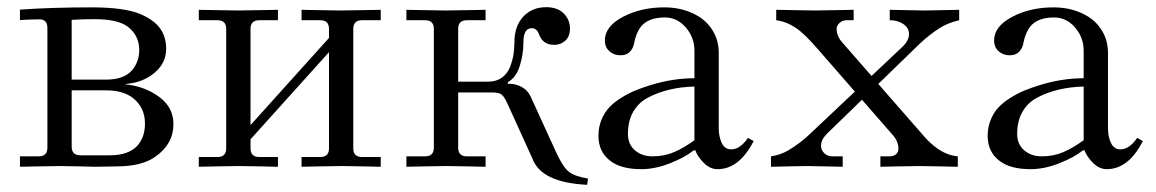

<svg xmlns="http://www.w3.org/2000/svg" viewBox="-20 -468 3250 540"><path d="M36.1 1V-28.3H88.9Q113.3 -28.3 113.3 -52.7V-389.2Q113.3 -413.6 91.3 -413.6Q67.9 -413.6 36.1 -411.6V-440.9Q123.5 -447.3 237.8 -447.3Q331.5 -447.3 376.5 -427.7Q414.1 -411.1 430.7 -387.5Q447.3 -363.8 447.3 -330.6Q447.3 -291 414.8 -263.4Q382.3 -235.8 334 -231.9V-230.5Q379.4 -226.1 416.5 -203.1Q467.8 -171.9 467.8 -118.7Q467.8 -63 416.5 -26.9Q378.4 0 307.6 0L248 1Q246.6 1 206.5 0Q166.5 -1 148.9 -1Q132.3 -1 85 0Q37.6 1 36.1 1ZM181.6 -55.7Q181.6 -31.2 206.1 -31.2H288.6Q341.8 -31.2 366.7 -58.6Q387.7 -82.5 387.7 -120.6Q387.7 -166.5 352.5 -193.4Q325.2 -213.9 277.8 -213.9H181.6ZM181.6 -244.1H278.8Q327.6 -244.1 350.6 -269.5Q371.6 -293.5 371.6 -327.6Q371.6 -367.7 339.8 -392.6Q312 -414.1 245.6 -414.1Q211.4 -414.1 181.6 -412.1Z M539.1 1V-26.4H591.8Q616.2 -26.4 616.2 -50.8V-386.7Q616.2 -411.1 591.8 -411.1H539.1V-440.4Q540.5 -440.4 586.4 -439.5Q632.3 -438.5 648.9 -438.5Q665.5 -438.5 712.9 -439.5Q760.3 -440.4 761.7 -440.4V-411.1H709Q684.6 -411.1 684.6 -386.7V-116.2L905.3 -361.3V-386.7Q905.3 -411.1 880.9 -411.1H828.1V-440.4Q829.6 -440.4 875.5 -439.5Q921.4 -438.5 938 -438.5Q954.6 -438.5 1002 -439.5Q1049.3 -440.4 1050.8 -440.4V-411.1H998Q973.6 -411.1 973.6 -386.7V-50.8Q973.6 -26.4 998 -26.4H1050.8V1Q1049.3 1 1003.4 0Q957.5 -1 940.9 -1Q924.3 -1 877 0Q829.6 1 828.1 1V-26.4H880.9Q905.3 -26.4 905.3 -50.8V-321.3L684.6 -76.2V-50.8Q684.6 -26.4 709 -26.4H761.7V1Q760.3 1 714.4 0Q668.5 -1 651.9 -1Q635.3 -1 587.9 0Q540.5 1 539.1 1Z M1123 1V-28.3H1175.8Q1200.2 -28.3 1200.2 -52.7V-386.7Q1200.2 -411.1 1175.8 -411.1H1123V-440.4Q1124.5 -440.4 1170.4 -439.5Q1216.3 -438.5 1232.9 -438.5Q1249.5 -438.5 1296.9 -439.5Q1344.2 -440.4 1345.7 -440.4V-411.1H1293Q1268.6 -411.1 1268.6 -386.7V-238.3H1352.5Q1375.5 -238.3 1391.1 -249.3Q1406.7 -260.3 1414.1 -278.8Q1421.4 -297.4 1424.1 -314.2Q1426.8 -331.1 1426.8 -349.6Q1426.8 -394 1451.4 -420.9Q1476.1 -447.8 1516.1 -447.8Q1547.9 -447.8 1565.4 -430.2Q1583 -412.6 1583 -387.7Q1583 -365.2 1569.8 -353.5Q1556.6 -341.8 1539.1 -341.8Q1507.8 -341.8 1497.1 -369.1Q1494.6 -375.5 1492.7 -378.9Q1490.7 -382.3 1486.3 -385.5Q1481.9 -388.7 1475.6 -388.7Q1452.1 -388.7 1452.1 -349.1Q1452.1 -314.9 1441.7 -282.2Q1431.2 -249.5 1408.2 -236.8V-232.4H1412.1Q1431.6 -232.4 1448.5 -222.7Q1465.3 -212.9 1472.7 -195.8L1544.9 -38.1Q1563 1 1579.1 14.4Q1595.2 27.8 1633.8 34.2L1631.3 51.8Q1502 45.4 1477.5 -22L1406.2 -178.7Q1398.4 -195.8 1390.9 -201.9Q1383.3 -208 1363.8 -208H1268.6V-52.7Q1268.6 -28.3 1293 -28.3H1345.7V1Q1344.2 1 1298.3 0Q1252.4 -1 1235.8 -1Q1219.2 -1 1171.9 0Q1124.5 1 1123 1Z M1663.1 -85.9Q1663.1 -110.4 1671.6 -131.1Q1680.2 -151.9 1693.8 -166.3Q1707.5 -180.7 1727.5 -193.1Q1747.6 -205.6 1766.6 -213.4Q1785.6 -221.2 1809.1 -228.5Q1872.6 -248 1933.1 -248V-325.7Q1933.1 -362.8 1908.7 -390.9Q1884.3 -418.9 1850.1 -418.9Q1803.2 -418.9 1782.7 -393.1Q1769 -376 1763.2 -345.2Q1760.7 -332 1751.5 -322.3Q1742.2 -312.5 1725.1 -312.5Q1706.5 -312.5 1693.8 -324Q1681.2 -335.4 1681.2 -354Q1681.2 -394 1732.2 -420.7Q1783.2 -447.3 1848.1 -447.3Q1901.4 -447.3 1942.4 -423.3Q1969.7 -407.2 1985.6 -380.1Q2001.5 -353 2001.5 -319.3V-107.4Q2001.5 -83.5 2010 -65.7Q2018.6 -47.9 2036.6 -47.9Q2061.5 -47.9 2083.5 -80.1L2099.6 -71.3Q2059.1 7.8 1998 7.8Q1977.5 7.8 1960 -9.3Q1942.4 -26.4 1935.1 -45.9L1929.2 -43.9Q1907.2 -25.9 1865 -9Q1822.8 7.8 1783.7 7.8Q1728 7.8 1697.8 -14.6Q1663.1 -40 1663.1 -85.9ZM1746.1 -90.8Q1746.1 -62.5 1765.6 -45.4Q1785.2 -28.3 1815.4 -28.3Q1848.6 -28.3 1876.2 -40.3Q1903.8 -52.2 1933.1 -73.7V-224.6Q1857.4 -222.7 1801.3 -192.9Q1776.4 -179.7 1761.2 -154.1Q1746.1 -128.4 1746.1 -90.8Z M2148.4 1V-28.3Q2174.8 -32.2 2195.8 -44.4Q2231 -64.9 2260.7 -93.8L2384.3 -210.4L2281.7 -328.1Q2243.2 -372.6 2220.2 -388.2Q2192.9 -407.2 2163.1 -411.1V-440.4Q2168.9 -440.4 2211.7 -439.5Q2254.4 -438.5 2272 -438.5Q2289.6 -438.5 2332.3 -439.5Q2375 -440.4 2380.9 -440.4V-411.1H2359.9Q2349.6 -411.1 2341.3 -403.6Q2333 -396 2333 -387.2Q2333 -365.7 2350.1 -347.2L2431.2 -254.4L2517.1 -335.4Q2536.6 -353.5 2536.6 -372.1Q2536.6 -391.1 2517.6 -402.3Q2502.9 -411.1 2482.4 -411.1V-440.4Q2484.4 -440.4 2525.4 -439.5Q2566.4 -438.5 2580.1 -438.5Q2593.8 -438.5 2634.8 -439.5Q2675.8 -440.4 2677.7 -440.4V-411.1Q2645 -403.3 2623 -389.2Q2593.8 -370.6 2565.9 -344.2L2450.2 -231.9L2578.6 -85Q2596.7 -64 2617.2 -49.8Q2643.6 -31.2 2673.8 -28.3V1Q2668 1 2625.2 0Q2582.5 -1 2564.9 -1Q2547.4 -1 2504.6 0Q2461.9 1 2456.1 1V-28.3H2481.9Q2493.2 -28.3 2500 -34.2Q2506.8 -40 2506.8 -49.3Q2506.8 -70.3 2491.2 -87.9L2404.3 -187.5L2306.2 -92.3Q2289.1 -75.2 2289.1 -58.1Q2289.1 -45.9 2298.3 -37.1Q2307.6 -28.3 2320.3 -28.3H2350.1V1Q2343.3 1 2302.7 0Q2262.2 -1 2249.5 -1Q2236.8 -1 2196 0Q2155.3 1 2148.4 1Z M2757.8 -85.9Q2757.8 -110.4 2766.4 -131.1Q2774.9 -151.9 2788.6 -166.3Q2802.2 -180.7 2822.3 -193.1Q2842.3 -205.6 2861.3 -213.4Q2880.4 -221.2 2903.8 -228.5Q2967.3 -248 3027.8 -248V-325.7Q3027.8 -362.8 3003.4 -390.9Q2979 -418.9 2944.8 -418.9Q2897.9 -418.9 2877.4 -393.1Q2863.8 -376 2857.9 -345.2Q2855.5 -332 2846.2 -322.3Q2836.9 -312.5 2819.8 -312.5Q2801.3 -312.5 2788.6 -324Q2775.9 -335.4 2775.9 -354Q2775.9 -394 2826.9 -420.7Q2877.9 -447.3 2942.9 -447.3Q2996.1 -447.3 3037.1 -423.3Q3064.5 -407.2 3080.3 -380.1Q3096.2 -353 3096.2 -319.3V-107.4Q3096.2 -83.5 3104.7 -65.7Q3113.3 -47.9 3131.3 -47.9Q3156.2 -47.9 3178.2 -80.1L3194.3 -71.3Q3153.8 7.8 3092.8 7.8Q3072.3 7.8 3054.7 -9.3Q3037.1 -26.4 3029.8 -45.9L3023.9 -43.9Q3002 -25.9 2959.7 -9Q2917.5 7.8 2878.4 7.8Q2822.8 7.8 2792.5 -14.6Q2757.8 -40 2757.8 -85.9ZM2840.8 -90.8Q2840.8 -62.5 2860.4 -45.4Q2879.9 -28.3 2910.2 -28.3Q2943.4 -28.3 2970.9 -40.3Q2998.5 -52.2 3027.8 -73.7V-224.6Q2952.1 -222.7 2896 -192.9Q2871.1 -179.7 2856 -154.1Q2840.8 -128.4 2840.8 -90.8Z"/></svg>

Font: Theano Old Style
Style: Regular
Weight: 400
Designer: Alexey Kryukov
Version: Version 2.00